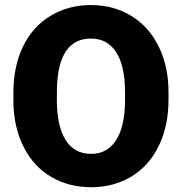

<svg xmlns="http://www.w3.org/2000/svg" viewBox="-20 -741 730 770"><path d="M655.8 -340.8Q655.8 -236.8 617.2 -156.7Q578.6 -76.7 507.6 -33.4Q436.5 9.8 345.7 9.8Q254.9 9.8 184.6 -32Q114.3 -73.7 75 -151.4Q35.6 -229 33.7 -329.6V-369.6Q33.7 -474.1 72 -554Q110.4 -633.8 181.9 -677.2Q253.4 -720.7 344.7 -720.7Q435.1 -720.7 505.9 -677.7Q576.7 -634.8 616 -555.4Q655.3 -476.1 655.8 -373.5ZM481.4 -370.6Q481.4 -476.6 446 -531.5Q410.6 -586.4 344.7 -586.4Q215.8 -586.4 208.5 -393.1L208 -340.8Q208 -236.3 242.7 -180.2Q277.3 -124 345.7 -124Q410.6 -124 445.8 -179.2Q481 -234.4 481.4 -337.9Z"/></svg>

Font: Sadagaat-English
Style: Regular
Weight: 900
Designer: Ahmed alsheikh
Foundry: Ahmed alsheikh Design
Version: Version 2.137;January 17, 2018;FontCreator 11.0.0.2408 64-bi